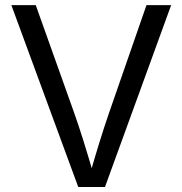

<svg xmlns="http://www.w3.org/2000/svg" viewBox="-20 -748 730 768"><path d="M25.4 -727.5H123L276.9 -295.9Q309.1 -206.1 356 -43.9H337.9Q378.4 -187 416 -295.9L565.9 -727.5H664.6L399.9 0H293Z"/></svg>

Font: Inter RS Variable
Style: Regular
Weight: 400
Designer: Rasmus Andersson (customised by Maria Ramos and Noel Pretorius)
Foundry: rsms
Version: Version 3.001;Glyphs 3.2.3 (3260)